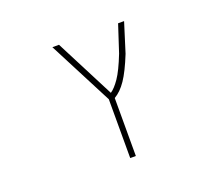

<svg xmlns="http://www.w3.org/2000/svg" viewBox="-123 -698 1245 1091"><g transform="rotate(-20 500.0 -152.5)"><path d="M722.7 -524.4 667 -346.7Q628.9 -252 595.7 -203.1Q562.5 -154.3 523.4 -131.8V218.8H489.3V-136.7L289.1 -524.4H329.1L512.7 -167Q538.1 -183.6 567.4 -226.1Q596.7 -268.6 632.8 -360.4L686.5 -524.4Z"/></g></svg>

Font: GenEi Gothic M ExtraLight
Style: Regular
Weight: 200
Designer: o_tamon (Modified); [Source Han Sans]
Ryoko NISHIZUKA  (kana & ideographs); Paul D. Hunt (Latin, Greek & Cyrillic); Wenl
Version: Version 1.1a;Original Version 1.004